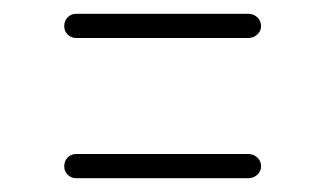

<svg xmlns="http://www.w3.org/2000/svg" viewBox="-20 -417 471 278"><path d="M90 -362Q83 -362 78 -367Q73 -372 73 -379Q73 -387 78 -392Q83 -397 90 -397H340Q347 -397 352.5 -392Q358 -387 358 -379Q358 -372 352.5 -367Q347 -362 340 -362ZM90 -159Q83 -159 78 -164Q73 -169 73 -176Q73 -184 78 -189Q83 -194 90 -194H340Q347 -194 352.5 -189Q358 -184 358 -176Q358 -169 352.5 -164Q347 -159 340 -159Z"/></svg>

Font: Dosis ExtraLight
Style: Regular
Weight: 250
Designer: EdgarTolentino, PabloImpallari, IginoMarini
Foundry: EdgarTolentino, PabloImpallari, IginoMarini
Version: Version 3.001; ttfautohint (v1.8.2)